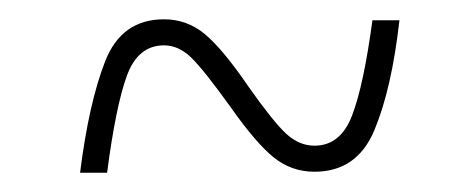

<svg xmlns="http://www.w3.org/2000/svg" viewBox="-20 -456 465 199"><path d="M150 -436Q174 -436 192.5 -420.5Q211 -405 237 -367Q263 -330 276.5 -317.5Q290 -305 306 -305Q333 -305 345 -336.5Q357 -368 366 -435H394Q386 -364 368 -321Q350 -278 306 -278Q282 -278 263.5 -293Q245 -308 219 -345Q191 -384 178 -396.5Q165 -409 150 -409Q123 -409 111.5 -377.5Q100 -346 91 -277H63Q72 -349 89 -392.5Q106 -436 150 -436Z"/></svg>

Font: Noto Serif CondThin
Style: Italic
Weight: 250
Width: 3
Italic angle: -12°
Designer: Monotype Design Team
Foundry: Monotype Imaging Inc.
Version: Version 1.001